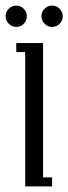

<svg xmlns="http://www.w3.org/2000/svg" viewBox="-26 -666 244 686"><path d="M5.4 -581.1Q-5.9 -592.3 -5.9 -607.9Q-5.9 -623.5 5.4 -634.8Q16.6 -646 32.2 -646Q47.9 -646 58.8 -634.8Q69.8 -623.5 69.8 -607.9Q69.8 -592.3 58.8 -581.1Q47.9 -569.8 32.2 -569.8Q16.6 -569.8 5.4 -581.1ZM32.2 -480V-512.2H127.9V-32.2H160.2V0H64V-480ZM133.3 -581.1Q122.1 -592.3 122.1 -607.9Q122.1 -623.5 133.3 -634.8Q144.5 -646 160.2 -646Q175.8 -646 187 -634.8Q198.2 -623.5 198.2 -607.9Q198.2 -592.3 187 -581.1Q175.8 -569.8 160.2 -569.8Q144.5 -569.8 133.3 -581.1Z"/></svg>

Font: Gawaa
Style: Regular
Weight: 400
Designer: T. Christopher White
Version: Version 1.0